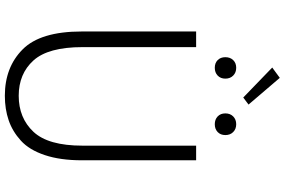

<svg xmlns="http://www.w3.org/2000/svg" viewBox="-200 -892 1105 744"><g transform="rotate(90 352.0 -520.5)"><path d="M351.6 12.7Q241.2 12.7 171.9 -56.2Q102.5 -125 102.5 -285.2V-728.5H163.1V-288.1Q163.1 -155.3 214.8 -98.1Q266.6 -41 351.6 -41Q437.5 -41 491.2 -98.1Q544.9 -155.3 544.9 -288.1V-728.5H601.6V-285.2Q601.6 -202.1 581.5 -142.1Q561.5 -82 525.4 -49.3Q489.3 -16.6 446.3 -2Q403.3 12.7 351.6 12.7ZM385.7 -931.6 358.4 -911.1 242.2 -1023.4 282.2 -1052.7ZM273.4 -812Q261.7 -800.8 243.2 -800.8Q224.6 -800.8 213.4 -812Q202.1 -823.2 202.1 -841.8Q202.1 -860.4 213.4 -872.1Q224.6 -883.8 243.2 -883.8Q261.7 -883.8 273.4 -872.1Q285.2 -860.4 285.2 -841.8Q285.2 -823.2 273.4 -812ZM492.2 -812Q480.5 -800.8 461.9 -800.8Q443.4 -800.8 431.6 -812Q419.9 -823.2 419.9 -841.8Q419.9 -860.4 431.6 -872.1Q443.4 -883.8 461.9 -883.8Q480.5 -883.8 492.2 -872.1Q503.9 -860.4 503.9 -841.8Q503.9 -823.2 492.2 -812Z"/></g></svg>

Font: Gen Shin Gothic Light
Style: Regular
Weight: 200
Designer: [Source Han Sans]
Ryoko NISHIZUKA  (kana & ideographs); Paul D. Hunt (Latin, Greek & Cyrillic); Wenlong ZHANG  (bopomofo
Version: Version 1.002.20150607